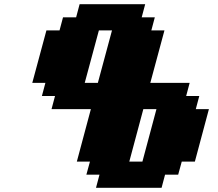

<svg xmlns="http://www.w3.org/2000/svg" viewBox="-20 -895 1040 915"><path d="M437.5 0H750L766.6 -62.5H829.1L846.2 -125H908.7Q919.9 -166.5 942.1 -249.8Q964.4 -333 975.6 -375H913.1L929.7 -437.5H867.2L883.8 -500H696.3Q707.5 -541.5 730 -625Q752.4 -708.5 763.7 -750H701.2L717.8 -812.5H655.3L671.9 -875H359.4L342.8 -812.5H280.3L263.7 -750H201.2Q189.9 -708.5 167.5 -625Q145 -541.5 133.8 -500H196.3L179.7 -437.5H242.2L225.6 -375H413.1Q401.9 -333 379.6 -250Q357.4 -167 346.2 -125H408.7L391.6 -62.5H454.1ZM658.7 -125H596.2Q607.4 -166.5 629.6 -249.8Q651.9 -333 663.1 -375H725.6Q714.4 -333 692.1 -249.8Q669.9 -166.5 658.7 -125ZM446.3 -500H383.8Q395 -541.5 417.5 -625Q439.9 -708.5 451.2 -750H513.7Q502.4 -708.5 480 -625Q457.5 -541.5 446.3 -500Z"/></svg>

Font: Faithful 32x
Style: BoldOblique
Weight: 400
Foundry: Faithful Resource Pack
Version: Version 1.0; January 27, 2023